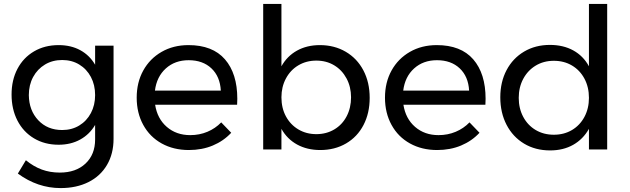

<svg xmlns="http://www.w3.org/2000/svg" viewBox="-20 -762 3212 979"><path d="M559 -529V-54Q559 22 525.5 79Q492 136 431 166.5Q370 197 289 197Q172 197 71 123L112 55Q151 87 193 102.5Q235 118 285 118Q367 118 416 72Q465 26 465 -51V-125Q437 -77 389 -50.5Q341 -24 279 -24Q208 -24 153.5 -56.5Q99 -89 69 -147Q39 -205 39 -280Q39 -354 69 -411Q99 -468 153.5 -500Q208 -532 279 -532Q342 -532 389.5 -506Q437 -480 465 -432V-529ZM465 -277Q465 -329 443.5 -369.5Q422 -410 384 -433Q346 -456 297 -456Q248 -456 209.5 -433Q171 -410 149 -369.5Q127 -329 127 -277Q128 -199 175 -149Q222 -99 297 -99Q346 -99 384 -122Q422 -145 443.5 -185.5Q465 -226 465 -277Z M1190 -258Q1190 -238 1189 -228H771Q782 -157 830.5 -115Q879 -73 950 -73Q997 -73 1037.5 -90Q1078 -107 1108 -138L1159 -85Q1120 -43 1065 -20Q1010 3 943 3Q865 3 804.5 -30.5Q744 -64 710.5 -125Q677 -186 677 -264Q677 -342 710.5 -402.5Q744 -463 804 -497.5Q864 -532 941 -532Q1064 -532 1127 -459.5Q1190 -387 1190 -258ZM1106 -300Q1102 -372 1058 -413.5Q1014 -455 942 -455Q872 -455 825.5 -413Q779 -371 770 -300Z M1865 -263Q1865 -185 1833.5 -124.5Q1802 -64 1744.5 -30.5Q1687 3 1613 3Q1546 3 1495 -25Q1444 -53 1415 -105V0H1322V-742H1415V-424Q1444 -476 1494.5 -504Q1545 -532 1611 -532Q1685 -532 1743 -498Q1801 -464 1833 -403Q1865 -342 1865 -263ZM1770 -266Q1770 -319 1747 -362Q1724 -405 1684 -429Q1644 -453 1593 -453Q1542 -453 1501.5 -429Q1461 -405 1438 -362Q1415 -319 1415 -266Q1415 -211 1438 -168.5Q1461 -126 1501.5 -102Q1542 -78 1593 -78Q1644 -78 1684.5 -102Q1725 -126 1747.5 -169Q1770 -212 1770 -266Z M2456 -258Q2456 -238 2455 -228H2037Q2048 -157 2096.5 -115Q2145 -73 2216 -73Q2263 -73 2303.5 -90Q2344 -107 2374 -138L2425 -85Q2386 -43 2331 -20Q2276 3 2209 3Q2131 3 2070.5 -30.5Q2010 -64 1976.5 -125Q1943 -186 1943 -264Q1943 -342 1976.5 -402.5Q2010 -463 2070 -497.5Q2130 -532 2207 -532Q2330 -532 2393 -459.5Q2456 -387 2456 -258ZM2372 -300Q2368 -372 2324 -413.5Q2280 -455 2208 -455Q2138 -455 2091.5 -413Q2045 -371 2036 -300Z M3076 -742V0H2983V-105Q2953 -52 2902.5 -23.5Q2852 5 2785 5Q2710 5 2652.5 -29.5Q2595 -64 2563 -125.5Q2531 -187 2531 -266Q2531 -344 2563 -404.5Q2595 -465 2652.5 -499Q2710 -533 2784 -533Q2852 -533 2903 -505Q2954 -477 2983 -424V-742ZM2983 -263Q2983 -318 2960 -361Q2937 -404 2896.5 -428Q2856 -452 2804 -452Q2752 -452 2711.5 -427.5Q2671 -403 2648 -360Q2625 -317 2625 -263Q2625 -209 2648 -166Q2671 -123 2711.5 -99Q2752 -75 2804 -75Q2856 -75 2896.5 -99Q2937 -123 2960 -166Q2983 -209 2983 -263Z"/></svg>

Font: Montserrat
Style: Regular
Weight: 400
Designer: Julieta Ulanovsky
Foundry: Julieta Ulanovsky
Version: Version 6.001